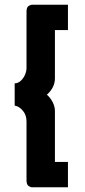

<svg xmlns="http://www.w3.org/2000/svg" viewBox="-20 -760 357 811"><path d="M212 -633V-429Q212 -409 203 -391.5Q194 -374 178 -360Q193 -347 202.5 -328.5Q212 -310 212 -291V-76H267V31H115Q108 31 100 25Q92 19 92 1V-247Q92 -274 76.5 -292.5Q61 -311 42 -314V-408Q56 -408 67.5 -418.5Q79 -429 85.5 -444Q92 -459 92 -473V-710Q92 -729 100.5 -734.5Q109 -740 115 -740H267V-633Z"/></svg>

Font: YasnoRaleway
Style: Bold
Weight: 700
Designer: Matt McInerney, Pablo Impallari, Rodrigo Fuenzalida
Foundry: Matt McInerney, Pablo Impallari, Rodrigo Fuenzalida
Version: Version 4.026